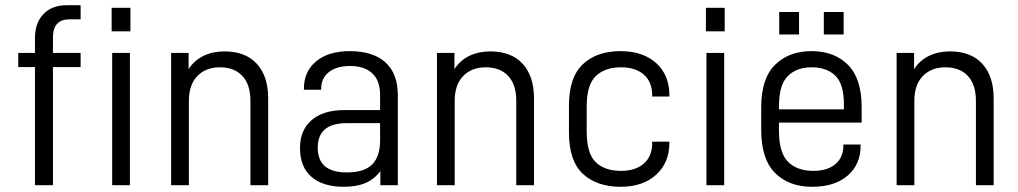

<svg xmlns="http://www.w3.org/2000/svg" viewBox="-20 -710 3904 736"><path d="M183 -567V-507H289V-453H183V0H114V-453H50V-507H114V-564Q114 -622 146.5 -656Q179 -690 236 -690H289V-636H247Q183 -636 183 -567ZM410 -507H478V0H410ZM408 -680H480V-590H408Z M636 -507H703V-445Q725 -479 760.5 -496Q796 -513 840 -513Q921 -513 964.5 -465.5Q1008 -418 1008 -333V0H940V-323Q940 -386 909 -419Q878 -452 823 -452Q769 -452 736.5 -418.5Q704 -385 704 -323V0H636Z M1505 -345V0H1438V-54Q1415 -23 1381 -8.5Q1347 6 1298 6Q1218 6 1174 -32Q1130 -70 1130 -143Q1130 -211 1174.5 -249.5Q1219 -288 1300 -288H1437V-346Q1437 -401 1407 -429Q1377 -457 1322 -457Q1270 -457 1240.5 -433.5Q1211 -410 1211 -369V-366H1145V-371Q1145 -436 1192 -475Q1239 -514 1321 -514Q1410 -514 1457.5 -471Q1505 -428 1505 -345ZM1437 -172V-238H1310Q1198 -238 1198 -144Q1198 -49 1309 -49Q1376 -49 1406.5 -79.5Q1437 -110 1437 -172Z M1655 -507H1722V-445Q1744 -479 1779.5 -496Q1815 -513 1859 -513Q1940 -513 1983.5 -465.5Q2027 -418 2027 -333V0H1959V-323Q1959 -386 1928 -419Q1897 -452 1842 -452Q1788 -452 1755.5 -418.5Q1723 -385 1723 -323V0H1655Z M2161 -202V-306Q2161 -414 2214.5 -464Q2268 -514 2358 -514Q2445 -514 2495.5 -468Q2546 -422 2546 -345V-340H2480V-345Q2480 -396 2448 -424Q2416 -452 2361 -452Q2299 -452 2264 -418.5Q2229 -385 2229 -302V-206Q2229 -122 2263.5 -88.5Q2298 -55 2360 -55Q2416 -55 2448 -83Q2480 -111 2480 -162V-167H2546V-163Q2546 -86 2495 -40Q2444 6 2359 6Q2268 6 2214.5 -43.5Q2161 -93 2161 -202Z M2688 -507H2756V0H2688ZM2686 -680H2758V-590H2686Z M2966 -240V-210Q2966 -124 3001 -89.5Q3036 -55 3098 -55Q3152 -55 3182.5 -81Q3213 -107 3213 -153V-156H3279V-151Q3279 -80 3229.5 -37Q3180 6 3093 6Q3004 6 2951 -47Q2898 -100 2898 -212V-300Q2898 -409 2951 -461.5Q3004 -514 3091 -514Q3178 -514 3230.5 -461.5Q3283 -409 3283 -300V-240ZM2966 -302V-291H3215V-309Q3215 -388 3182 -420Q3149 -452 3091 -452Q3034 -452 3000 -418.5Q2966 -385 2966 -302ZM2967 -664H3043V-578H2967ZM3138 -664H3214V-578H3138Z M3417 -507H3484V-445Q3506 -479 3541.5 -496Q3577 -513 3621 -513Q3702 -513 3745.5 -465.5Q3789 -418 3789 -333V0H3721V-323Q3721 -386 3690 -419Q3659 -452 3604 -452Q3550 -452 3517.5 -418.5Q3485 -385 3485 -323V0H3417Z"/></svg>

Font: D-DIN
Style: Regular
Weight: 400
Designer: Charles Nix
Foundry: Datto Inc.
Version: Version 1.00